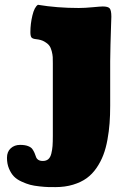

<svg xmlns="http://www.w3.org/2000/svg" viewBox="-20 -554 523 793"><path d="M198.2 7.3V-292.5Q198.2 -308.6 197.8 -318.4Q197.3 -328.1 193.6 -342.8Q189.9 -357.4 183.1 -366.2Q176.3 -375 162.8 -382.6Q149.4 -390.1 129.9 -392.1Q114.3 -393.6 109.9 -399.4Q105.5 -405.3 105.5 -421.4Q105.5 -455.1 113.8 -490Q122.1 -524.9 136.7 -534.2Q215.8 -521 305.2 -521Q330.6 -521 363.3 -524.2Q396 -527.3 404.3 -527.3Q426.3 -527.3 433.1 -519.3Q439.9 -511.2 439.9 -484.9Q439.9 -482.9 438.7 -448.5Q437.5 -414.1 436.3 -369.9Q435.1 -325.7 435.1 -300.8V-117.2Q435.1 -78.1 432.6 -45.2Q430.2 -12.2 423.8 22.9Q417.5 58.1 406.7 86.2Q396 114.3 378.7 139.6Q361.3 165 338.1 181.9Q314.9 198.7 282 208.7Q249 218.8 209 218.8Q189.9 218.8 178.2 218.5Q166.5 218.3 143.3 215.8Q120.1 213.4 104.5 209.2Q88.9 205.1 69.1 196Q49.3 187 37.4 174.6Q25.4 162.1 17.1 142.3Q8.8 122.6 8.8 97.7Q8.8 72.8 24.2 58.6Q39.6 44.4 63 44.4Q83 44.4 95.7 49.3Q108.4 54.2 113.5 61.5Q118.7 68.8 122.6 77.6Q126.5 86.4 128.7 93.8Q130.9 101.1 137.9 106Q145 110.8 156.7 110.8Q170.9 110.8 179.4 103.5Q188 96.2 191.9 80.6Q195.8 64.9 197 49.1Q198.2 33.2 198.2 7.3Z"/></svg>

Font: Coustard Black
Style: Regular
Weight: 900
Foundry: vernon adams
Version: Version 1.001;